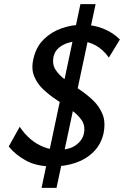

<svg xmlns="http://www.w3.org/2000/svg" viewBox="-20 -789 597 924"><path d="M232 12Q156 12 104.5 -16.5Q53 -45 22 -84L75 -179Q97 -145 126.5 -120Q156 -95 190.5 -81.5Q225 -68 260 -68Q315 -68 346.5 -91.5Q378 -115 384 -148Q391 -184 373 -210.5Q355 -237 323 -260Q291 -283 255 -306.5Q219 -330 189 -358Q159 -386 144 -423Q129 -460 142 -511Q155 -565 191.5 -600.5Q228 -636 277 -653Q326 -670 377 -670Q429 -670 476 -651.5Q523 -633 557 -599L504 -512Q475 -552 438.5 -571.5Q402 -591 364 -591Q334 -591 307 -582.5Q280 -574 261.5 -557.5Q243 -541 238 -517Q230 -481 247 -454Q264 -427 296 -404Q328 -381 363.5 -357.5Q399 -334 429 -305Q459 -276 474 -238Q489 -200 478 -146Q466 -94 430.5 -58.5Q395 -23 344 -5.5Q293 12 232 12ZM180 115 367 -769H440L252 115Z"/></svg>

Font: Ysabeau Infant SemiBold
Style: Italic
Weight: 600
Italic angle: -12°
Designer: Christian Thalmann (Catharsis Fonts)
Version: Version 2.002; featfreeze: ss01,ss02,lnum